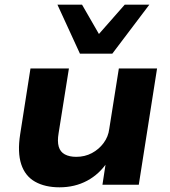

<svg xmlns="http://www.w3.org/2000/svg" viewBox="-20 -788 725 819"><path d="M234 11Q172 11 129.5 -13Q87 -37 70.5 -87.5Q54 -138 66 -215L110 -496H274L230 -220Q224 -185 230.5 -162.5Q237 -140 256.5 -129.5Q276 -119 305 -119Q342 -119 372 -135Q402 -151 422 -178Q442 -205 446 -238L487 -496H650L572 0H417L432 -98H439Q404 -45 351.5 -17Q299 11 234 11ZM321 -559 225 -768H330L402 -643L512 -768H617L459 -559Z"/></svg>

Font: Nunito Sans 10pt SemiExpanded ExtraBold
Style: Italic
Weight: 800
Width: 6
Italic angle: -9°
Designer: Vernon Adams
Foundry: Vernon Adams
Version: Version 3.101;gftools[0.9.27]